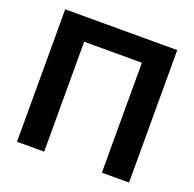

<svg xmlns="http://www.w3.org/2000/svg" viewBox="-128 -859 1002 991"><g transform="rotate(20 373.5 -364.0)"><path d="M681.1 -727.5V0H531.9V-603.8H214.9V0H65.7V-727.5Z"/></g></svg>

Font: Adwaita Sans
Style: Regular
Weight: 400
Designer: Rasmus Andersson
Foundry: rsms
Version: Version 4.001;git-9221beed3